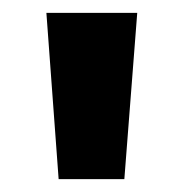

<svg xmlns="http://www.w3.org/2000/svg" viewBox="-20 -734 284 298"><path d="M193 -714 173 -456H71L52 -714Z"/></svg>

Font: Noto Sans Condensed
Style: Bold
Weight: 700
Width: 3
Designer: Monotype Design Team
Foundry: Monotype Imaging Inc.
Version: Version 2.013; ttfautohint (v1.8.4.7-5d5b)